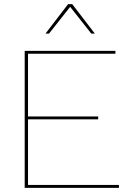

<svg xmlns="http://www.w3.org/2000/svg" viewBox="-20 -905 623 925"><path d="M437 -743H420L318 -872L216 -743H199L308 -885H328ZM99 0V-660H536V-646H115V-344H453V-330H115V-14H553V0Z"/></svg>

Font: Elaine Sans Thin
Style: Regular
Weight: 250
Designer: Wei Huang
Foundry: Wei Huang
Version: Version 2.001;December 24, 2019;FontCreator 12.0.0.2547 64-b